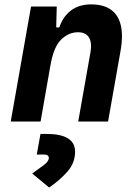

<svg xmlns="http://www.w3.org/2000/svg" viewBox="-20 -547 626 864"><path d="M28.3 0 119.6 -517.6H235.4L232.9 -423.8H247.1Q263.7 -473.1 299.8 -500.2Q335.9 -527.3 390.6 -527.3Q473.6 -527.3 507.3 -473.6Q528.8 -439 528.8 -383.8Q528.8 -353 522 -315.4L466.3 0H332L387.2 -312.5Q389.6 -327.6 389.6 -339.8Q389.6 -364.3 379.9 -379.4Q364.7 -401.9 330.6 -401.9Q289.1 -401.9 254.9 -368.7Q220.7 -335.4 206.5 -249.5V-250.5L162.6 0ZM201.2 296.9 125 233.9Q155.3 212.4 177.5 195.6Q199.7 178.7 199.7 163.6Q199.7 148.4 177.2 148.4H145.5L162.1 55.7H189Q317.9 55.7 317.9 135.7Q317.9 186 283.7 224.9Q249.5 263.7 201.2 296.9Z"/></svg>

Font: CaskaydiaCove NFP
Style: Bold Italic
Weight: 700
Italic angle: -10°
Designer: Aaron Bell
Foundry: Saja Typeworks
Version: Version 2111.001; VTT 6.35;Nerd Fonts 3.1.1